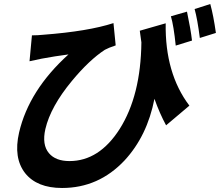

<svg xmlns="http://www.w3.org/2000/svg" viewBox="-20 -862 1095 956"><path d="M975 -673Q963 -767 949 -817L1027 -842Q1043 -784 1055 -698ZM855 -635Q845 -733 831 -781L911 -804Q930 -714 936 -660ZM805 -746Q801 -497 923 -336L807 -238Q775 -297 749 -370Q713 -185 600 -63Q471 74 289 74Q164 74 105 0Q46 -76 75 -202Q124 -413 321 -591Q252 -582 188 -570Q144 -561 127 -557L139 -686Q168 -686 196 -689Q419 -706 545 -747L556 -636Q520 -624 502 -614Q424 -563 338 -459Q232 -331 206 -220Q188 -141 224 -99Q257 -60 326 -60Q474 -60 576 -220Q681 -386 684 -651L676 -709Z"/></svg>

Font: KaiGen Gothic CN Bold
Style: Bold
Weight: 700
Designer: Ryoko NISHIZUKA  (kana & ideographs); Paul D. Hunt (Latin, Greek & Cyrillic); Wenlong ZHANG  (bopomofo); Sandoll Communi
Foundry: Adobe Systems Incorporated
Version: Version 1.002.20150501